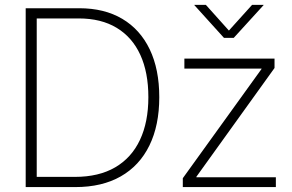

<svg xmlns="http://www.w3.org/2000/svg" viewBox="-20 -761 1189 781"><path d="M286.6 0H108.9V-41.5H284.7Q381.8 -41.5 448.5 -80.3Q515.1 -119.1 549.3 -191.9Q583.5 -264.6 583.5 -365.7Q583.5 -466.3 550.8 -537.8Q518.1 -609.4 454.8 -647.7Q391.6 -686 300.3 -686H107.9V-727.5H302.2Q404.8 -727.5 477.5 -684.3Q550.3 -641.1 589.1 -560.1Q627.9 -479 627.9 -365.7Q627.9 -251 587.6 -168.9Q547.4 -86.9 471.2 -43.5Q395 0 286.6 0ZM129.4 -727.5V0H84.5V-727.5ZM723.6 0V-36.1L1043.9 -480.5V-481.9H730V-522.5H1096.7V-484.4L778.8 -42V-40H1102.1V0ZM817.4 -741.2 911.1 -636.7 1005.4 -741.2H1052.2V-740.2L930.7 -606.9H891.1L770.5 -740.2V-741.2Z"/></svg>

Font: Inter 28pt ExtraLight
Style: Regular
Weight: 250
Designer: Rasmus Andersson
Foundry: rsms
Version: Version 4.001;git-66647c0bb